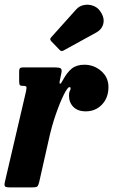

<svg xmlns="http://www.w3.org/2000/svg" viewBox="-34 -812 490 832"><path d="M66.5 -520H203Q221.5 -520 228.5 -516Q235.5 -512 232 -495.5L226.5 -469Q222 -449.5 226 -449Q230 -448.5 238 -464Q256.5 -498.5 277.2 -515Q298 -531.5 331.5 -531.5Q373.5 -531.5 404.8 -504Q436 -476.5 436 -435Q436 -388.5 408 -359Q380 -329.5 337.5 -329.5Q302.5 -329.5 283.5 -349.2Q264.5 -369 265 -398Q265 -411.5 268.5 -417.5Q272 -423.5 272 -429.5Q272 -434.5 267 -434.5Q259 -434.5 242.8 -402.2Q226.5 -370 208 -317Q189.5 -264 176 -201L136.5 -26Q133 -10.5 129 -5.2Q125 0 106 0H9.5Q-9 0 -12.5 -4.5Q-16 -9 -13 -23L78.5 -415Q82 -431.5 80.2 -435.8Q78.5 -440 66 -440H64Q53.5 -440 51.2 -444.5Q49 -449 49 -463.5V-503Q49 -512.5 52.5 -516.2Q56 -520 66.5 -520ZM399 -765Q419.5 -737 414 -711Q408.5 -685 383 -671L242 -593.5Q232 -587.5 224.5 -595.5L188 -633.5Q179.5 -642.5 188 -650.5L295.5 -770.5Q309 -786 329 -790Q349 -794 368.2 -787.5Q387.5 -781 399 -765Z"/></svg>

Font: Besley* Condensed
Style: Bold Italic
Weight: 700
Width: 3
Italic angle: -13°
Designer: Owen Earl
Foundry: indestructible type*
Version: Version 3.000; ttfautohint (v1.8.3)